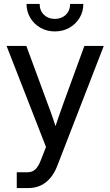

<svg xmlns="http://www.w3.org/2000/svg" viewBox="-20 -748 559 972"><path d="M64.9 204.1V124H118.2Q134.8 124 147 117.7Q159.2 111.3 168.9 97.9Q178.7 84.5 186.5 63.5L212.9 -3.9L13.2 -515.6H113.3L220.2 -225.6Q234.9 -187.5 248 -148.9Q261.2 -110.4 273.4 -71.8H248.5Q260.7 -110.4 274.2 -148.9Q287.6 -187.5 301.3 -225.6L407.2 -515.6H505.4L269.5 92.8Q255.4 128.9 234.1 153.8Q212.9 178.7 185.1 191.4Q157.2 204.1 123 204.1Q108.9 204.1 94.2 204.1Q79.6 204.1 64.9 204.1ZM257.8 -588.9Q217.3 -588.9 184.8 -607.4Q152.3 -626 133.3 -657.7Q114.3 -689.5 114.3 -728H180.7Q180.7 -694.3 202.4 -673.3Q224.1 -652.3 257.8 -652.3Q291.5 -652.3 313.2 -673.3Q335 -694.3 335 -728H401.9Q401.9 -689 382.8 -657.5Q363.8 -626 331.1 -607.4Q298.3 -588.9 257.8 -588.9Z"/></svg>

Font: Inter Cardless Display
Style: Regular
Weight: 400
Designer: Rasmus Andersson
Foundry: rsms
Version: Version 4.001;git-9221beed3